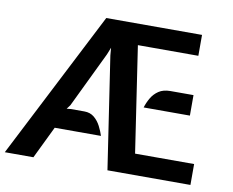

<svg xmlns="http://www.w3.org/2000/svg" viewBox="-79 -829 1133 932"><g transform="rotate(10 487.5 -363.5)"><path d="M0 0 372 -727H844V-624H546L624 -103H915V0H506L423 -552L420 -589L406 -554L274 -280L259 -260L279 -262H346Q375 -262 394.8 -245.5Q414.5 -229 426.8 -205Q439 -181 446 -159H218L141 0ZM626 -331Q633.5 -355.5 647 -378.8Q660.5 -402 683 -417Q705.5 -432 740 -432H854V-331Z"/></g></svg>

Font: Expletus Sans
Style: Bold
Weight: 700
Version: Version 7.500